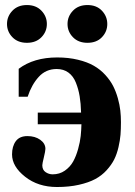

<svg xmlns="http://www.w3.org/2000/svg" viewBox="-20 -730 534 762"><path d="M27.8 -117.2Q27.8 -149.4 42.7 -169.7Q57.6 -189.9 88.9 -189.9Q119.1 -189.9 139.6 -175.3Q160.2 -160.6 160.2 -139.2Q160.2 -130.9 154.1 -105.7Q147.9 -80.6 147.9 -74.2Q147.9 -55.7 160.9 -46.9Q173.8 -38.1 189 -38.1Q216.3 -38.1 237.3 -52.7Q258.3 -67.4 270.3 -88.9Q282.2 -110.4 290 -138.7Q297.9 -167 300.3 -190.4Q302.7 -213.9 303.2 -236.8H129.9V-283.2H301.8Q300.8 -319.8 296.1 -347.9Q291.5 -376 281.2 -401.9Q271 -427.7 251.7 -441.9Q232.4 -456.1 205.1 -456.1Q162.1 -456.1 133.8 -425Q105.5 -394 89.8 -346.2H54.2V-457Q114.3 -502 207 -502Q252 -502 289.3 -492.9Q326.7 -483.9 352.5 -469Q378.4 -454.1 397.9 -432.6Q417.5 -411.1 429 -388.7Q440.4 -366.2 447.8 -339.8Q455.1 -313.5 457.5 -291.3Q460 -269 460 -245.1Q460 -217.8 458.3 -195.6Q456.5 -173.3 450.2 -145.8Q443.8 -118.2 433.1 -96.9Q422.4 -75.7 403.1 -54.4Q383.8 -33.2 357.9 -19.3Q332 -5.4 293.2 3.4Q254.4 12.2 206.1 12.2Q131.3 12.2 79.6 -28.6Q27.8 -69.3 27.8 -117.2ZM29.3 -582.3Q7.8 -604.5 7.8 -634.8Q7.8 -665 29.3 -687.5Q50.8 -710 86.9 -710Q123 -710 144.5 -687.5Q166 -665 166 -634.8Q166 -604.5 144.5 -582.3Q123 -560.1 86.9 -560.1Q50.8 -560.1 29.3 -582.3ZM269.5 -582.3Q248 -604.5 248 -634.8Q248 -665 269.5 -687.5Q291 -710 327.1 -710Q363.3 -710 384.5 -687.5Q405.8 -665 405.8 -634.8Q405.8 -604.5 384.5 -582.3Q363.3 -560.1 327.1 -560.1Q291 -560.1 269.5 -582.3Z"/></svg>

Font: Linguistics Pro
Style: Bold
Weight: 700
Designer: Stefan Peev, Context Ltd
Foundry: Stefan Peev, Context Ltd
Version: Version 001.000